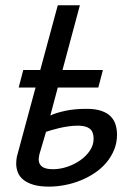

<svg xmlns="http://www.w3.org/2000/svg" viewBox="-20 -692 495 717"><path d="M66.9 -430.7H130.4L195.8 -672.4H278.3L213.4 -430.7H364.3L347.2 -365.2H195.8L168 -260.7Q188.5 -270.5 223.6 -278.1Q258.8 -285.6 303.2 -285.6Q336.9 -285.6 359.1 -277.8Q381.3 -270 394 -256.6Q406.7 -243.2 411.9 -225.6Q417 -208 417 -189Q417 -158.7 406.2 -132.6Q395.5 -106.4 377.2 -84.7Q358.9 -63 334.2 -46.4Q309.6 -29.8 281.2 -18.3Q252.9 -6.8 222.7 -1Q192.4 4.9 163.1 4.9Q127.9 4.9 104.5 -2.2Q81.1 -9.3 66.7 -21.2Q52.2 -33.2 46.4 -48.8Q40.5 -64.5 40.5 -81.1Q40.5 -93.3 43 -106.9L112.8 -365.2H49.8ZM127 -115.2Q126 -109.4 125.2 -104.7Q124.5 -100.1 124.5 -96.2Q124.5 -79.6 137 -69.8Q149.4 -60.1 178.2 -60.1Q204.1 -60.1 231 -69.1Q257.8 -78.1 279.8 -93.5Q301.8 -108.9 315.7 -129.6Q329.6 -150.4 329.6 -173.8Q329.6 -200.2 315.2 -211.4Q300.8 -222.7 271.5 -222.7Q252.4 -222.7 234.4 -220Q216.3 -217.3 200.7 -213.6Q185.1 -210 172.4 -206.1Q159.7 -202.1 151.9 -199.7Z"/></svg>

Font: PT Astra Sans
Style: Italic
Weight: 400
Italic angle: -16°
Designer: A.Korolkova, I. Chaeva
Foundry: ParaType Ltd
Version: Version 1.001; ttfautohint (v1.6)